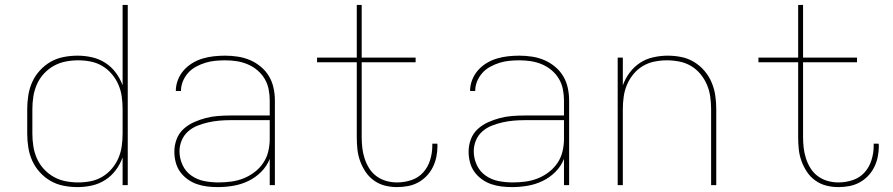

<svg xmlns="http://www.w3.org/2000/svg" viewBox="-20 -755 3640 783"><path d="M296 8Q268 8 239.5 2.5Q211 -3 186.5 -17Q162 -31 142.5 -52.5Q123 -74 111.5 -99.5Q100 -125 95.5 -153.5Q91 -182 91 -210V-310Q91 -338 95.5 -366.5Q100 -395 111.5 -420.5Q123 -446 142.5 -467.5Q162 -489 186.5 -503Q211 -517 239.5 -522.5Q268 -528 296 -528Q326 -528 355 -521.5Q384 -515 409 -499Q434 -483 452 -459Q470 -435 480 -407V-735H501V0H480V-113Q470 -85 452 -61Q434 -37 409 -21Q384 -5 355 1.5Q326 8 296 8ZM299 -11Q325 -11 350 -16Q375 -21 397 -34Q419 -47 436 -67Q453 -87 463 -110.5Q473 -134 476.5 -159Q480 -184 480 -210V-310Q480 -336 476.5 -361Q473 -386 463 -409.5Q453 -433 436 -453Q419 -473 397 -486Q375 -499 350 -504Q325 -509 299 -509Q273 -509 247.5 -504Q222 -499 199.5 -486.5Q177 -474 159 -454.5Q141 -435 130.5 -411Q120 -387 116 -361.5Q112 -336 112 -310V-210Q112 -184 116 -158.5Q120 -133 130.5 -109Q141 -85 159 -65.5Q177 -46 199.5 -33.5Q222 -21 247.5 -16Q273 -11 299 -11Z M868 8Q847 8 825.5 5.5Q804 3 783.5 -4Q763 -11 745 -24Q727 -37 714.5 -54.5Q702 -72 696.5 -93.5Q691 -115 691 -136Q691 -162 700 -186.5Q709 -211 728 -228.5Q747 -246 770.5 -256.5Q794 -267 818.5 -273.5Q843 -280 869 -282Q895 -284 920 -284H1080V-345Q1080 -368 1075.5 -391Q1071 -414 1059 -434Q1047 -454 1029 -469Q1011 -484 989.5 -493Q968 -502 945 -505.5Q922 -509 898 -509Q878 -509 857.5 -507Q837 -505 817.5 -499Q798 -493 779.5 -483Q761 -473 747.5 -458Q734 -443 726 -424Q718 -405 718 -384H697Q697 -407 705.5 -429Q714 -451 729.5 -468.5Q745 -486 765 -498Q785 -510 807 -516.5Q829 -523 852 -525.5Q875 -528 898 -528Q924 -528 950 -524Q976 -520 999.5 -510Q1023 -500 1043.5 -483Q1064 -466 1077 -444Q1090 -422 1095.5 -396.5Q1101 -371 1101 -345V0H1080V-107Q1068 -77 1045 -54Q1022 -31 993 -17Q964 -3 932 2.5Q900 8 868 8ZM871 -11Q897 -11 923 -14.5Q949 -18 973 -27.5Q997 -37 1018 -53Q1039 -69 1053.5 -90.5Q1068 -112 1074 -137.5Q1080 -163 1080 -189V-265H920Q897 -265 874.5 -263Q852 -261 829.5 -256Q807 -251 785.5 -242.5Q764 -234 747 -219Q730 -204 721 -182.5Q712 -161 712 -138Q712 -109 724.5 -82Q737 -55 761 -38.5Q785 -22 813.5 -16.5Q842 -11 871 -11Z M1599 8Q1574 8 1550 2Q1526 -4 1505.5 -18.5Q1485 -33 1471 -54Q1457 -75 1448.5 -98.5Q1440 -122 1437.5 -146.5Q1435 -171 1435 -196V-501H1273V-520H1435V-735H1455V-520H1675V-501H1455V-196Q1455 -174 1457.5 -152Q1460 -130 1467 -108.5Q1474 -87 1486 -68Q1498 -49 1516 -36Q1534 -23 1555.5 -17Q1577 -11 1599 -11Q1629 -11 1657.5 -20.5Q1686 -30 1705.5 -51.5Q1725 -73 1734 -102Q1743 -131 1743 -160Q1743 -162 1743 -164Q1743 -166 1743 -169H1763Q1764 -166 1764 -163.5Q1764 -161 1764 -159Q1764 -137 1759.5 -115Q1755 -93 1745 -73Q1735 -53 1719.5 -37Q1704 -21 1684.5 -10.5Q1665 0 1643 4Q1621 8 1599 8Z M2068 8Q2047 8 2025.5 5.5Q2004 3 1983.5 -4Q1963 -11 1945 -24Q1927 -37 1914.5 -54.5Q1902 -72 1896.5 -93.5Q1891 -115 1891 -136Q1891 -162 1900 -186.5Q1909 -211 1928 -228.5Q1947 -246 1970.5 -256.5Q1994 -267 2018.5 -273.5Q2043 -280 2069 -282Q2095 -284 2120 -284H2280V-345Q2280 -368 2275.5 -391Q2271 -414 2259 -434Q2247 -454 2229 -469Q2211 -484 2189.5 -493Q2168 -502 2145 -505.5Q2122 -509 2098 -509Q2078 -509 2057.5 -507Q2037 -505 2017.5 -499Q1998 -493 1979.5 -483Q1961 -473 1947.5 -458Q1934 -443 1926 -424Q1918 -405 1918 -384H1897Q1897 -407 1905.5 -429Q1914 -451 1929.5 -468.5Q1945 -486 1965 -498Q1985 -510 2007 -516.5Q2029 -523 2052 -525.5Q2075 -528 2098 -528Q2124 -528 2150 -524Q2176 -520 2199.5 -510Q2223 -500 2243.5 -483Q2264 -466 2277 -444Q2290 -422 2295.5 -396.5Q2301 -371 2301 -345V0H2280V-107Q2268 -77 2245 -54Q2222 -31 2193 -17Q2164 -3 2132 2.5Q2100 8 2068 8ZM2071 -11Q2097 -11 2123 -14.5Q2149 -18 2173 -27.5Q2197 -37 2218 -53Q2239 -69 2253.5 -90.5Q2268 -112 2274 -137.5Q2280 -163 2280 -189V-265H2120Q2097 -265 2074.5 -263Q2052 -261 2029.5 -256Q2007 -251 1985.5 -242.5Q1964 -234 1947 -219Q1930 -204 1921 -182.5Q1912 -161 1912 -138Q1912 -109 1924.5 -82Q1937 -55 1961 -38.5Q1985 -22 2013.5 -16.5Q2042 -11 2071 -11Z M2499 0V-520H2520V-407Q2530 -435 2548 -459Q2566 -483 2590.5 -499Q2615 -515 2644.5 -521.5Q2674 -528 2703 -528Q2731 -528 2758.5 -522.5Q2786 -517 2810 -502.5Q2834 -488 2852.5 -466.5Q2871 -445 2882 -419Q2893 -393 2897 -365.5Q2901 -338 2901 -310V0H2880V-310Q2880 -335 2876.5 -360.5Q2873 -386 2863 -409.5Q2853 -433 2836.5 -453Q2820 -473 2798 -486Q2776 -499 2750.5 -504Q2725 -509 2700 -509Q2675 -509 2649.5 -504Q2624 -499 2602 -486Q2580 -473 2563.5 -453Q2547 -433 2537 -409.5Q2527 -386 2523.5 -360.5Q2520 -335 2520 -310V0Z M3399 8Q3374 8 3350 2Q3326 -4 3305.5 -18.5Q3285 -33 3271 -54Q3257 -75 3248.5 -98.5Q3240 -122 3237.5 -146.5Q3235 -171 3235 -196V-501H3073V-520H3235V-735H3255V-520H3475V-501H3255V-196Q3255 -174 3257.5 -152Q3260 -130 3267 -108.5Q3274 -87 3286 -68Q3298 -49 3316 -36Q3334 -23 3355.5 -17Q3377 -11 3399 -11Q3429 -11 3457.5 -20.5Q3486 -30 3505.5 -51.5Q3525 -73 3534 -102Q3543 -131 3543 -160Q3543 -162 3543 -164Q3543 -166 3543 -169H3563Q3564 -166 3564 -163.5Q3564 -161 3564 -159Q3564 -137 3559.5 -115Q3555 -93 3545 -73Q3535 -53 3519.5 -37Q3504 -21 3484.5 -10.5Q3465 0 3443 4Q3421 8 3399 8Z"/></svg>

Font: Zed Sans Thin Extended
Style: Regular
Weight: 100
Width: 7
Designer: Belleve Invis
Foundry: Belleve Invis
Version: Version 1.0.0; ttfautohint (v1.8.4)